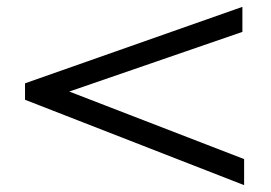

<svg xmlns="http://www.w3.org/2000/svg" viewBox="-20 -587 790 560"><path d="M692 -47 53 -296V-344L687 -567V-494L182 -320L692 -123Z"/></svg>

Font: Inconsolata ExtraExpanded Thin
Style: Regular
Weight: 100
Width: 8
Monospace: yes
Designer: Raph Levien, Cyreal, Brenton Simpson
Foundry: Raph Levien, Cyreal, Google
Version: Version 3.100; ttfautohint (v1.8.4.7-5d5b)